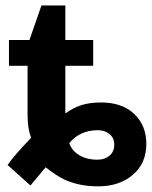

<svg xmlns="http://www.w3.org/2000/svg" viewBox="-20 -672 546 690"><path d="M214.8 -264.2Q244.6 -285.6 273.9 -294.7Q303.2 -303.7 343.8 -303.7Q418.9 -303.7 462.4 -262.5Q505.9 -221.2 505.9 -154.3Q505.9 -85.4 457.5 -43.9Q409.2 -2.4 333.5 -2.4Q294.4 -2.4 263.9 -9.3Q233.4 -16.1 208.3 -28.3Q183.1 -40.5 144 -70.8L89.4 -5.4L7.3 -79.1Q31.2 -113.8 91.8 -176.8Q79.1 -210.4 79.1 -257.3V-435.5H12.2V-528.3H85.9L128.9 -652.3H214.8V-528.3H314.9V-435.5H214.8ZM390.6 -151.4Q390.6 -176.3 373.5 -190.2Q356.4 -204.1 332 -204.1Q267.1 -204.1 229 -157.7Q237.8 -130.9 264.6 -114.5Q291.5 -98.1 330.6 -98.1Q356.4 -98.1 373.5 -112.5Q390.6 -127 390.6 -151.4Z"/></svg>

Font: Liberation Sans
Style: Bold
Weight: 700
Designer: Steve Matteson
Foundry: Ascender Corporation
Version: Version 2.1.5